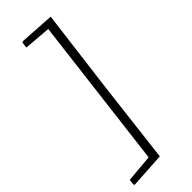

<svg xmlns="http://www.w3.org/2000/svg" viewBox="-283 -670 826 826"><g transform="rotate(-45 129.5 -257.5)"><path d="M-23 131 -26 126 -23 101 103 90 188 -606 65 -616 68 -642 73 -646 233 -636 185 -257 140 121Z"/></g></svg>

Font: Alegreya Sans SC Light
Style: Italic
Weight: 300
Italic angle: -7°
Designer: Juan Pablo del Peral
Foundry: Huerta Tipografica
Version: Version 2.007